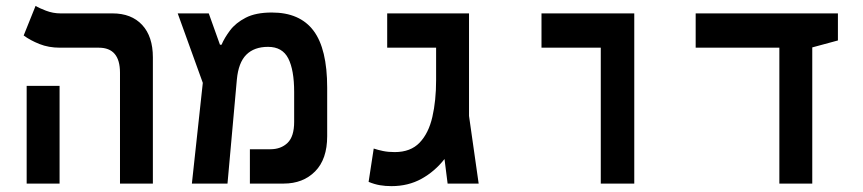

<svg xmlns="http://www.w3.org/2000/svg" viewBox="-20 -632 2970 661"><path d="M393.1 0V-381.8Q393.1 -467.8 320.3 -467.8H186.5Q147.5 -467.8 115.7 -480.5Q84 -493.2 61.5 -509.8L102.5 -611.8Q113.8 -604.5 138.2 -595.2Q162.6 -585.9 188 -585.9H367.2Q432.6 -585.9 469.5 -546.1Q506.3 -506.3 506.3 -434.6V0ZM71.8 0V-336.4H185.1V0Z M640.6 0 678.2 -346.7 591.8 -585.9H698.7L737.3 -478H742.7Q752.9 -502 772.2 -527.6Q791.5 -553.2 825.9 -571Q860.4 -588.9 916 -588.9Q1012.2 -588.9 1059.3 -526.4Q1106.4 -463.9 1106.4 -330.1V-163.1Q1106.4 -84 1064.9 -42Q1023.4 0 956.5 0H840.3V-118.2H910.6Q947.3 -118.2 970 -140.1Q992.7 -162.1 992.7 -212.4V-315.4Q992.7 -391.1 972.4 -430.9Q952.1 -470.7 902.8 -470.7Q855 -470.7 827.9 -443.6Q800.8 -416.5 795.4 -357.9L763.2 0Z M1327.6 8.8Q1306.6 8.8 1287.8 5.6Q1269 2.4 1249 -5.9L1266.6 -120.6Q1281.2 -115.7 1298.8 -112.1Q1316.4 -108.4 1338.9 -108.4Q1393.6 -108.4 1424.6 -140.9Q1455.6 -173.3 1468.5 -229.5Q1481.4 -285.6 1481.4 -356.4V-467.8H1313V-585.9H1594.7V-232.9L1627.9 0H1521L1510.3 -84.5Q1477.1 -42 1431.4 -16.6Q1385.7 8.8 1327.6 8.8Z M2048.3 0V-467.8H1844.2V-585.9H2163.6V0Z M2663.1 0V-467.8H2375V-585.9H2864.7V-492.7L2776.4 -468.8V0Z"/></svg>

Font: CaskaydiaCove NFP SemiBold
Style: Regular
Weight: 600
Designer: Aaron Bell
Foundry: Saja Typeworks
Version: Version 2111.001; VTT 6.35;Nerd Fonts 3.1.1